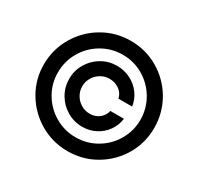

<svg xmlns="http://www.w3.org/2000/svg" viewBox="-154 -903 1135 1099"><g transform="rotate(30 413.5 -353.5)"><path d="M417 -554.7Q464.8 -554.7 506.1 -533.9Q547.4 -513.2 574.2 -476.8Q601.1 -440.4 607.4 -395.5H516.6Q512.7 -416.5 498.3 -433.3Q483.9 -450.2 462.4 -459.5Q440.9 -468.8 417 -468.8Q385.7 -468.8 359.4 -453.1Q333 -437.5 317.4 -411.1Q301.8 -384.8 301.8 -353.5Q301.8 -322.3 317.4 -295.9Q333 -269.5 359.4 -253.9Q385.7 -238.3 417 -238.3Q452.6 -238.3 478.8 -258.8Q504.9 -279.3 511.7 -311.5H601.6Q595.7 -266.6 570.1 -230.2Q544.4 -193.8 504.4 -173.1Q464.4 -152.3 417 -152.3Q362.3 -152.3 316.2 -179.4Q270 -206.5 242.9 -252.7Q215.8 -298.8 215.8 -353.5Q215.8 -408.2 242.9 -454.3Q270 -500.5 316.2 -527.6Q362.3 -554.7 417 -554.7ZM48.8 -353.5Q49.3 -453.1 98.6 -536.6Q147.9 -620.1 231.4 -668.9Q314.9 -717.8 414.1 -717.8Q513.7 -717.8 596.9 -668.9Q680.2 -620.1 729 -536.6Q777.8 -453.1 778.3 -353.5Q778.8 -254.4 730 -170.9Q681.2 -87.4 597.4 -38.3Q513.7 10.7 414.1 10.7Q314.9 10.7 231 -38.3Q147 -87.4 97.7 -171.1Q48.3 -254.9 48.8 -353.5ZM686.5 -353.5Q686 -427.7 649.2 -490.5Q612.3 -553.2 550 -589.6Q487.8 -626 414.1 -626Q340.3 -626 277.6 -589.4Q214.8 -552.7 178.2 -490Q141.6 -427.2 141.6 -353.5Q141.1 -280.3 177.7 -217.5Q214.4 -154.8 277.3 -117.9Q340.3 -81.1 414.1 -81.1Q487.8 -81.1 550.5 -117.7Q613.3 -154.3 649.9 -217Q686.5 -279.8 686.5 -353.5Z"/></g></svg>

Font: Pretendard Medium
Style: Regular
Weight: 500
Designer: Base glyphs from Inter by Rasmus Andersson; Hangeul glyphs from Noto Sans CJK(Source Han Sans) by Jang Soo-young and Kan
Foundry: Kil Hyung-jin
Version: Version 1.309